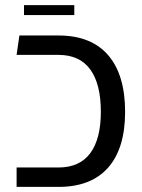

<svg xmlns="http://www.w3.org/2000/svg" viewBox="-20 -732 555 752"><path d="M45 0V-76H209Q292 -76 333.5 -132Q375 -188 375 -294Q375 -403 333.5 -460Q292 -517 209 -517H45L56 -593H209Q337 -593 403.5 -516Q470 -439 470 -294Q470 -151 403.5 -75.5Q337 0 209 0ZM74 -673V-712H271V-673Z"/></svg>

Font: Noto Sans Hebrew Thin
Style: Regular
Weight: 400
Version: Version 3.001